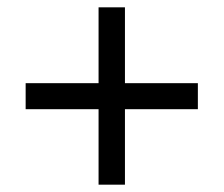

<svg xmlns="http://www.w3.org/2000/svg" viewBox="-20 -615 612 524"><path d="M321 -388H520V-317H321V-111H249V-317H50V-388H249V-595H321Z"/></svg>

Font: Noto Sans Marchen
Style: Regular
Weight: 400
Designer: Monotype Design Team
Foundry: Monotype Imaging Inc.
Version: Version 2.003; ttfautohint (v1.8.4.7-5d5b)